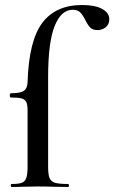

<svg xmlns="http://www.w3.org/2000/svg" viewBox="-20 -746 456 766"><path d="M27 -12Q55 -12 67.5 -17Q80 -22 85 -36.5Q90 -51 90 -81V-306Q90 -329 84.5 -339.5Q79 -350 65.5 -353.5Q52 -357 23 -357Q21 -357 20 -359.5Q19 -362 19 -366Q19 -369 20.5 -371.5Q22 -374 23 -374Q61 -374 75 -383.5Q89 -393 90 -418Q95 -583 148.5 -654.5Q202 -726 308 -726Q359 -726 387.5 -710.5Q416 -695 416 -669Q416 -649 402 -637.5Q388 -626 369 -626Q350 -626 340 -636Q330 -646 320 -667Q309 -688 299 -697.5Q289 -707 270 -707Q224 -707 198 -642Q172 -577 172 -439V-81Q172 -50 177.5 -36Q183 -22 199 -17Q215 -12 252 -12Q255 -12 255 -6Q255 0 252 0L190 -1Q170 -2 130 -2L70 -1Q54 0 27 0Q23 0 23 -6Q23 -12 27 -12Z"/></svg>

Font: Cormorant Infant SemiBold
Style: Regular
Weight: 600
Designer: Christian Thalmann (Catharsis Fonts)
Foundry: Catharsis Fonts
Version: Version 4.000